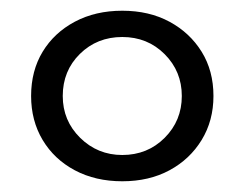

<svg xmlns="http://www.w3.org/2000/svg" viewBox="-20 -726 456 358"><path d="M208 -388Q158 -388 119.5 -408.5Q81 -429 59.5 -465Q38 -501 38 -547Q38 -594 59.5 -629.5Q81 -665 119.5 -685.5Q158 -706 208 -706Q258 -706 296 -685.5Q334 -665 356 -629.5Q378 -594 378 -547Q378 -501 356 -465Q334 -429 296 -408.5Q258 -388 208 -388ZM208 -437Q255 -437 287 -469Q319 -501 319 -547Q319 -593 287 -625Q255 -657 208 -657Q161 -657 129 -625.5Q97 -594 97 -547Q97 -501 129.5 -469Q162 -437 208 -437Z"/></svg>

Font: Platypi Light SemiBold
Style: Regular
Weight: 600
Version: Version 1.200